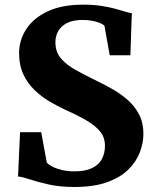

<svg xmlns="http://www.w3.org/2000/svg" viewBox="-20 -772 646 804"><path d="M291.5 11Q231 11 184.2 0.5Q137.5 -10 105.2 -20.8Q73 -31.5 55.5 -33L64 -218.5H152.5L176 -91Q183.5 -82.5 199.5 -74.2Q215.5 -66 239 -60.2Q262.5 -54.5 292 -54.5Q336.5 -54.5 364.8 -67.8Q393 -81 406.2 -105.2Q419.5 -129.5 419.5 -161.5Q419.5 -197 398.5 -222.2Q377.5 -247.5 339.5 -269.2Q301.5 -291 250 -314Q221 -327.5 188 -346.8Q155 -366 125.8 -393.8Q96.5 -421.5 78.2 -459.8Q60 -498 60 -550Q60 -603.5 89.8 -649.8Q119.5 -696 179.2 -724.2Q239 -752.5 328 -752.5Q370.5 -752.5 403.2 -747.5Q436 -742.5 460.8 -735.8Q485.5 -729 503.2 -723.5Q521 -718 532 -717L526 -540.5H439.5L417.5 -663.5Q413.5 -669 400.5 -674.8Q387.5 -680.5 368.8 -684.5Q350 -688.5 326.5 -688.5Q286 -688.5 261 -675.8Q236 -663 224 -642Q212 -621 212 -595Q212 -554 236.2 -526.2Q260.5 -498.5 301.2 -476.5Q342 -454.5 389.5 -431Q420.5 -416.5 453.8 -397.2Q487 -378 515.8 -352.5Q544.5 -327 562.5 -292.5Q580.5 -258 580.5 -212Q580.5 -173.5 565.5 -134Q550.5 -94.5 517.2 -61.8Q484 -29 428.5 -9Q373 11 291.5 11Z"/></svg>

Font: Merriweather 20pt ExtraBold
Style: Regular
Weight: 800
Version: Version 2.100